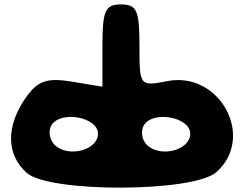

<svg xmlns="http://www.w3.org/2000/svg" viewBox="-20 -903 1104 866"><path d="M442 -698V-512L303 -535C191 -553 150 -539 96 -462C6 -333 8 -205 101 -123C204 -33 851 -35 955 -126C1134 -282 972 -584 734 -537C610 -513 609 -515 609 -698C609 -856 597 -883 526 -883C455 -883 442 -856 442 -698ZM422 -300C422 -225 286 -190 226 -250C203 -273 197 -313 212 -338C253 -406 422 -375 422 -300ZM838 -300C838 -225 702 -190 642 -250C619 -273 614 -313 629 -338C670 -406 838 -375 838 -300Z"/></svg>

Font: Hussar Skorodowane
Style: Bold
Weight: 700
Foundry: Cannot Into Space Fonts
Version: Version 0.892